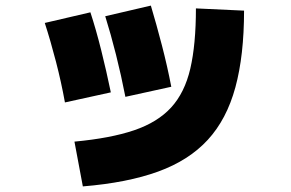

<svg xmlns="http://www.w3.org/2000/svg" viewBox="-20 -626 1040 686"><path d="M246 -120Q375 -132 459 -160.5Q543 -189 591.5 -242Q640 -295 660 -381Q680 -467 680 -596L852 -588Q852 -428 821 -314Q790 -200 722.5 -126.5Q655 -53 545 -13Q435 27 276 40ZM212 -260Q199 -332 180 -405.5Q161 -479 140 -544L303 -582Q323 -521 341.5 -447Q360 -373 376 -296ZM428 -280Q413 -357 394.5 -430.5Q376 -504 356 -568L519 -606Q539 -539 558.5 -464Q578 -389 592 -316Z"/></svg>

Font: M PLUS 2 Black
Style: Regular
Weight: 900
Designer: Coji Morishita
Foundry: UNDERFOREST DESIGN
Version: Version 1.001